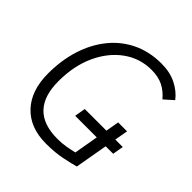

<svg xmlns="http://www.w3.org/2000/svg" viewBox="-192 -841 989 989"><g transform="rotate(45 303.0 -346.5)"><path d="M294.9 9.8Q177.2 9.8 111.6 -60.1Q45.9 -129.9 45.9 -253.9Q45.9 -350.6 72 -432.6Q98.1 -514.6 147.5 -575.4Q196.8 -636.2 266.6 -669.7Q336.4 -703.1 423.3 -703.1Q485.4 -703.1 531.7 -679.9Q578.1 -656.7 606.4 -619.6L557.1 -575.7Q528.3 -609.9 493.4 -627Q458.5 -644 410.2 -644Q325.7 -644 258.1 -595.2Q190.4 -546.4 151.1 -460.7Q111.8 -375 111.8 -263.2Q111.8 -49.3 317.4 -49.3Q351.1 -49.3 380.1 -54.4Q409.2 -59.6 433.1 -65.4L456.1 -198.2H298.8L309.1 -257.8H466.8L479.5 -330.6H544.4L531.7 -257.8H585.9L575.7 -198.2H521L489.7 -19.5Q468.3 -13.2 414.6 -1.7Q360.8 9.8 294.9 9.8Z"/></g></svg>

Font: Cascadia Code PL Light
Style: Italic
Weight: 300
Italic angle: -10°
Monospace: yes
Designer: Aaron Bell
Foundry: Saja Typeworks
Version: Version 2404.023; ttfautohint (v1.8.4)